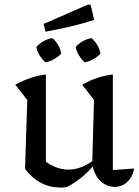

<svg xmlns="http://www.w3.org/2000/svg" viewBox="-20 -837 629 866"><path d="M489 -70 585 -77Q580 -49 566.5 -30.5Q553 -12 535 -3Q517 6 497 6Q474 6 452.5 -6Q431 -18 416 -41.5Q401 -65 396 -99L404 -386L351 -455Q418 -493 489 -501ZM281 7Q274 8 267.5 8.5Q261 9 255 9Q206 9 166 -11.5Q126 -32 93 -75L172 -120Q227 -72 289 -72Q346 -72 403 -115L406 -95Q378 -61 347 -36Q316 -11 281 7ZM93 -75 103 -386 49 -455Q118 -493 187 -501V-88ZM185 -694 177 -729 378 -817 389 -814 405 -747Q351 -730 296 -717Q241 -704 185 -694ZM185 -556Q170 -569 158.5 -587.5Q147 -606 144 -625Q157 -640 176 -651Q195 -662 216 -665Q232 -652 242.5 -633.5Q253 -615 256 -595Q243 -581 223.5 -570Q204 -559 185 -556ZM362 -556Q347 -569 336 -587.5Q325 -606 321 -625Q334 -640 353.5 -651Q373 -662 393 -665Q408 -652 419 -633.5Q430 -615 433 -595Q420 -581 401 -570Q382 -559 362 -556Z"/></svg>

Font: Piazzolla Thin Medium
Style: Regular
Weight: 500
Version: Version 2.005